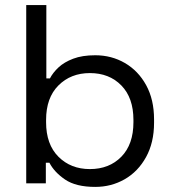

<svg xmlns="http://www.w3.org/2000/svg" viewBox="-20 -720 684 754"><path d="M354 14Q278 14 235.5 -15Q193 -44 174 -81H160V0H83V-700H162V-412H176Q188 -435 210 -455.5Q232 -476 267.5 -489.5Q303 -503 354 -503Q418 -503 470.5 -472.5Q523 -442 554 -385.5Q585 -329 585 -251V-238Q585 -160 553.5 -103Q522 -46 469.5 -16Q417 14 354 14ZM333 -56Q409 -56 456.5 -104.5Q504 -153 504 -240V-249Q504 -336 456.5 -384.5Q409 -433 333 -433Q258 -433 209.5 -384.5Q161 -336 161 -249V-240Q161 -153 209.5 -104.5Q258 -56 333 -56Z"/></svg>

Font: Space Grotesk
Style: Regular
Weight: 400
Designer: Florian Karsten
Foundry: Florian Karsten
Version: Version 2.000